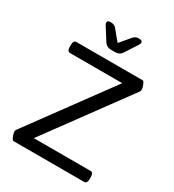

<svg xmlns="http://www.w3.org/2000/svg" viewBox="-212 -1026 1041 1146"><g transform="rotate(30 308.0 -452.5)"><path d="M571 -647Q571 -640 568 -635L158 -76H549Q569 -76 569 -42V-34Q569 0 549 0H62Q55 0 46.5 -19Q38 -38 38 -53Q38 -60 41 -65L451 -624H91Q71 -624 71 -658V-666Q71 -700 91 -700H549Q555 -700 563 -681Q571 -662 571 -647ZM429 -890Q429 -882 423 -873L366 -785Q351 -763 320 -763H295Q264 -763 249 -785L193 -873Q187 -884 187 -891Q187 -905 210 -905Q232 -905 246 -892L307 -818L370 -892Q384 -905 403 -905Q429 -905 429 -890Z"/></g></svg>

Font: mmAsap
Style: Regular
Weight: 400
Designer: Pablo Cosgaya
Foundry: Omnibus-Type
Version: Version 1.001